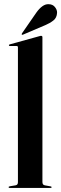

<svg xmlns="http://www.w3.org/2000/svg" viewBox="-20 -917 299 937"><path d="M187 -736V-28.5Q187 -21.5 190 -17.5Q193 -13.5 199 -12.5L226.5 -7.5Q229.5 -7 230.8 -6Q232 -5 232 -3.5Q232 -2 230.8 -1Q229.5 0 227.5 0H26Q24.5 0 23.2 -1Q22 -2 22 -3.5Q22 -5 23.5 -6.2Q25 -7.5 28.5 -8L55.5 -12.5Q62 -13.5 64.8 -17.5Q67.5 -21.5 67.5 -28V-686Q67.5 -689 66 -690.8Q64.5 -692.5 60.5 -692.5H28Q25.5 -692.5 24.5 -693.5Q23.5 -694.5 23.5 -696Q23.5 -698 24.8 -699Q26 -700 28 -700.5L170.5 -740Q175.5 -741.5 177.2 -741.8Q179 -742 181.5 -742Q184 -742 185.5 -740.2Q187 -738.5 187 -736ZM157 -855Q171.5 -875.5 186.8 -886.5Q202 -897.5 218 -896.5Q237.5 -896 248.2 -882.5Q259 -869 258.5 -855Q257.5 -830 240.2 -816.8Q223 -803.5 201.5 -794.5L92.5 -748Q91 -747.5 89 -747.2Q87 -747 86 -748.5Q85.5 -749.5 86 -751.2Q86.5 -753 87.5 -754.5Z"/></svg>

Font: Fraunces 120pt SemiBold
Style: Regular
Weight: 600
Version: Version 1.000;[b76b70a41]